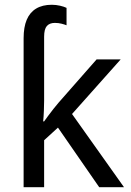

<svg xmlns="http://www.w3.org/2000/svg" viewBox="-20 -785 548 805"><path d="M197 -765Q215 -765 232 -761Q249 -757 259 -752V-679Q252 -682 238.5 -685.5Q225 -689 210 -689Q188 -689 176.5 -676Q165 -663 165 -631V-363Q165 -347 164 -321Q163 -295 161 -276H165Q171 -285 182 -299.5Q193 -314 205 -329.5Q217 -345 226 -355L385 -536H486L282 -307L500 0H396L223 -250L165 -197V0H79V-625Q79 -671 92 -702Q105 -733 131.5 -749Q158 -765 197 -765Z"/></svg>

Font: Noto Sans Display
Style: Regular
Weight: 400
Designer: Monotype Design Team
Foundry: Monotype Imaging Inc.
Version: Version 2.003